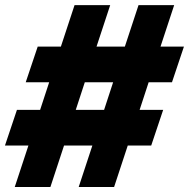

<svg xmlns="http://www.w3.org/2000/svg" viewBox="-37 -748 756 768"><path d="M277.8 0 332.5 -166H219.2L164.6 0H22L76.7 -166H-17.1L30.8 -308.6H123.5L159.7 -418.9H65.9L113.8 -561.5H206.5L261.2 -727.5H403.8L349.1 -561.5H462.4L517.1 -727.5H659.7L605 -561.5H698.7L650.9 -418.9H557.6L521.5 -308.6H615.7L567.9 -166H474.1L419.4 0ZM266.1 -308.6H379.4L415.5 -418.9H302.2Z"/></svg>

Font: Inter Display Black
Style: Italic
Weight: 900
Italic angle: -9.39999°
Designer: Rasmus Andersson
Foundry: rsms
Version: Version 4.000;git-a52131595